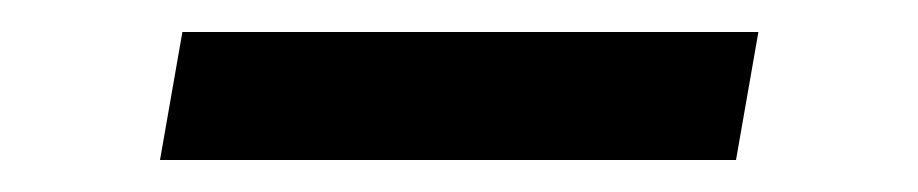

<svg xmlns="http://www.w3.org/2000/svg" viewBox="-20 -380 574 120"><path d="M80 -280H440L454 -360H94Z"/></svg>

Font: Gauge
Style: Italic
Weight: 400
Italic angle: -80°
Designer: Daniel Pimley
Foundry: Daniel Pimley
Version: Version 1.000;PS 001.001;hotconv 1.0.56